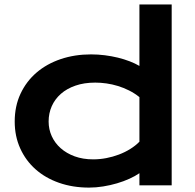

<svg xmlns="http://www.w3.org/2000/svg" viewBox="-20 -830 875 860"><path d="M45.9 -285.6Q45.9 -354.5 71.8 -409.9Q97.7 -465.3 143.3 -504.6Q189 -543.9 251.7 -565.2Q314.5 -586.4 387.7 -586.4Q418.9 -586.4 449.5 -582.5Q480 -578.6 508.1 -571.8Q536.1 -564.9 560.8 -555.4Q585.4 -545.9 604.5 -534.7V-810.1H749V0H604.5V-54.2Q585.4 -41 559.6 -29.3Q533.7 -17.6 503.9 -8.8Q474.1 0 442.1 5.1Q410.2 10.3 378.9 10.3Q305.7 10.3 244.4 -11.2Q183.1 -32.7 139.2 -71.8Q95.2 -110.8 70.6 -165.3Q45.9 -219.7 45.9 -285.6ZM197.8 -285.6Q197.8 -251 211.7 -220.2Q225.6 -189.5 251.7 -166.3Q277.8 -143.1 314.7 -129.6Q351.6 -116.2 397.5 -116.2Q426.8 -116.2 456.1 -121.8Q485.4 -127.4 512.5 -137.7Q539.6 -147.9 563.2 -162.6Q586.9 -177.2 604.5 -195.3V-395Q582.5 -412.6 558.1 -424.8Q533.7 -437 508.3 -444.8Q482.9 -452.6 457 -456.3Q431.2 -460 406.7 -460Q356.9 -460 318.1 -446.5Q279.3 -433.1 252.7 -409.7Q226.1 -386.2 211.9 -354.5Q197.8 -322.8 197.8 -285.6Z"/></svg>

Font: Krona One
Style: Regular
Weight: 400
Version: Version 1.003